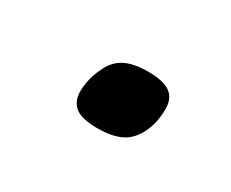

<svg xmlns="http://www.w3.org/2000/svg" viewBox="-37 -505 340 283"><g transform="rotate(30 133.0 -364.0)"><path d="M207 -383.8Q207 -372.6 204.6 -361.1Q202.1 -349.6 196.3 -338.9Q187 -322.3 171.9 -315.7Q156.7 -309.1 134.3 -309.1Q106.9 -309.1 95.9 -318.1Q85 -327.1 85 -343.8Q85 -353.5 87.6 -364.7Q90.3 -376 95.2 -385.7Q102.5 -402.8 117.4 -410.9Q132.3 -418.9 157.2 -418.9Q183.6 -418.9 195.3 -410.4Q207 -401.9 207 -383.8Z"/></g></svg>

Font: Clear Sans
Style: Italic
Weight: 400
Italic angle: -12°
Foundry: Intel Corporation
Version: Version 1.00